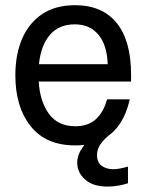

<svg xmlns="http://www.w3.org/2000/svg" viewBox="-20 -532 548 719"><path d="M261.7 12.5Q151.7 12.5 94.6 -59.6Q37.5 -131.7 37.5 -250Q37.5 -328.3 62.9 -387.1Q88.3 -445.8 137.9 -479.2Q187.5 -512.5 260.8 -512.5Q363.3 -512.5 417.1 -445.8Q470.8 -379.2 470.8 -252.5V-226.7H125Q129.2 -153.3 162.9 -106.2Q196.7 -59.2 262.5 -59.2Q310 -59.2 339.2 -85.8Q368.3 -112.5 380.8 -160H465.8Q455 -109.2 430 -70.4Q405 -31.7 363.3 -9.6Q321.7 12.5 261.7 12.5ZM125.8 -291.7H383.3Q380.8 -364.2 348.3 -402.5Q315.8 -440.8 260 -440.8Q200.8 -440.8 167.1 -401.7Q133.3 -362.5 125.8 -291.7ZM382.5 166.7Q328.3 166.7 298.8 140.4Q269.2 114.2 269.2 77.5Q269.2 48.3 289.6 19.2Q310 -10 355 -33.3H397.5Q370 -11.7 356.7 7.5Q343.3 26.7 343.3 48.3Q343.3 76.7 361.2 89.2Q379.2 101.7 404.2 101.7Q415.8 101.7 430.8 98.8Q445.8 95.8 459.2 91.7V154.2Q445 159.2 424.6 162.9Q404.2 166.7 382.5 166.7Z"/></svg>

Font: Familjen Grotesk Variable
Style: Regular
Weight: 400
Designer: Anders Wikstroem, Jonas Baeckman, Matilda Gysing, Kristian Moeller
Foundry: Familjen STHLM AB
Version: Version 2.000